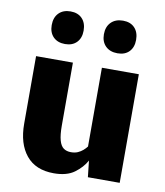

<svg xmlns="http://www.w3.org/2000/svg" viewBox="-86 -839 793 920"><g transform="rotate(10 310.5 -379.0)"><path d="M237.8 9.8Q148.9 9.8 103 -46.4Q57.1 -102.5 57.1 -199.7V-528.3H236.3V-222.7Q236.3 -176.3 243.7 -150.4Q251 -124.5 265.4 -114.3Q279.8 -104 301.3 -104Q320.3 -104 334.2 -110.1Q348.1 -116.2 359.1 -125.7Q370.1 -135.3 377.4 -145V-528.3H557.1V0H402.3L393.6 -79.6Q374.5 -44.4 337.6 -17.3Q300.8 9.8 237.8 9.8ZM438.5 -609.4Q401.9 -609.4 380.4 -630.6Q358.9 -651.9 358.9 -688Q358.9 -725.1 380.4 -746.6Q401.9 -768.1 438.5 -768.1Q474.6 -768.1 495.1 -746.6Q515.6 -725.1 515.6 -688Q515.6 -651.9 495.1 -630.6Q474.6 -609.4 438.5 -609.4ZM183.1 -609.4Q147 -609.4 126 -630.6Q105 -651.9 105 -688Q105 -725.1 126 -746.6Q147 -768.1 183.1 -768.1Q219.2 -768.1 239.7 -746.6Q260.3 -725.1 260.3 -688Q260.3 -651.9 239.7 -630.6Q219.2 -609.4 183.1 -609.4Z"/></g></svg>

Font: Comme ExtraBold
Style: Regular
Weight: 800
Version: Version 1.000;gftools[0.9.27]